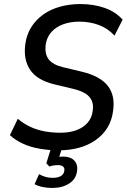

<svg xmlns="http://www.w3.org/2000/svg" viewBox="-20 -734 631 949"><path d="M270 9Q221 9 175.5 1Q130 -7 93 -24Q56 -41 29 -66L68 -147Q96 -123 129 -107.5Q162 -92 199.5 -85Q237 -78 278 -78Q325 -78 359 -91Q393 -104 413.5 -128Q434 -152 438 -185Q443 -215 433.5 -236.5Q424 -258 401.5 -272Q379 -286 341 -295L245 -318Q162 -339 128.5 -389.5Q95 -440 105 -515Q111 -562 134 -599Q157 -636 193.5 -662Q230 -688 277 -701Q324 -714 377 -714Q443 -714 497 -695Q551 -676 586 -637L546 -558Q513 -594 468.5 -610.5Q424 -627 372 -627Q327 -627 291 -613.5Q255 -600 233 -574.5Q211 -549 206 -514Q200 -468 220.5 -441Q241 -414 291 -402L387 -379Q476 -357 513 -309.5Q550 -262 539 -186Q533 -139 511 -103Q489 -67 452.5 -41.5Q416 -16 370 -3.5Q324 9 270 9ZM238 195Q213 195 189.5 190Q166 185 151 176L173 127Q188 135 204 140Q220 145 240 145Q266 145 281 136Q296 127 298 109Q300 96 291.5 89Q283 82 266 82Q257 82 246.5 83.5Q236 85 224 89L209 73L238 -20H292L268 57L244 48Q254 44 267 42Q280 40 292 40Q315 40 331.5 48Q348 56 356 72Q364 88 361 111Q356 151 322 173Q288 195 238 195Z"/></svg>

Font: Nunito Sans 10pt SemiCondensed SemiBold
Style: Italic
Weight: 600
Width: 4
Italic angle: -9°
Designer: Vernon Adams
Foundry: Vernon Adams
Version: Version 3.101;gftools[0.9.27]